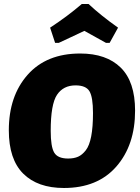

<svg xmlns="http://www.w3.org/2000/svg" viewBox="-20 -926 698 958"><path d="M255 -712 230 -788Q317 -845 388 -906H422Q484 -848 569 -788L527 -712H509L401 -772Q378 -761 334 -740.5Q290 -720 273 -712ZM380 -659Q511 -659 582.5 -588.5Q654 -518 654 -374Q654 -202 560.5 -95Q467 12 299 12Q168 12 96 -59.5Q24 -131 24 -276Q24 -447 118 -553Q212 -659 380 -659ZM357 -500Q296 -500 264.5 -453Q233 -406 233 -273Q233 -194 250.5 -164.5Q268 -135 320 -135Q349 -135 369.5 -144Q390 -153 408 -176Q426 -199 435 -245.5Q444 -292 444 -362Q444 -441 426.5 -470.5Q409 -500 357 -500Z"/></svg>

Font: Alegreya Sans Black
Style: Italic
Weight: 900
Italic angle: -7°
Designer: Juan Pablo del Peral
Foundry: Huerta Tipografica
Version: Version 2.007